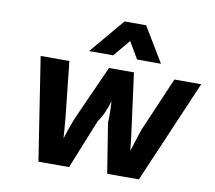

<svg xmlns="http://www.w3.org/2000/svg" viewBox="-79 -811 1008 902"><g transform="rotate(10 425.0 -359.5)"><path d="M401 -235C425 -269 437 -302 449 -339C451 -306 452 -270 450 -237L488 0H639L850 -491H722L609 -228C598 -193 587 -161 576 -125C573 -158 569 -194 564 -228L529 -491H410L292 -228C279 -195 268 -164 257 -129C255 -160 252 -195 249 -228L221 -491H84L160 0H306ZM486 -633 533 -553H647L547 -719H444L304 -553H419Z"/></g></svg>

Font: Falling Sky
Style: SeBdObl
Weight: 600
Designer: Paul D. Hunt
Foundry: Adobe Systems Incorporated
Version: Version 1.02